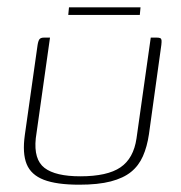

<svg xmlns="http://www.w3.org/2000/svg" viewBox="-20 -502 495 526"><path d="M117 -399 78 -123Q72 -65 102 -42Q132 -19 200 -19Q274 -19 310 -43.5Q346 -68 354 -123L393 -399Q394 -399 396 -399Q398 -399 400.5 -399Q403 -399 405 -399Q407 -399 409 -399Q416 -399 419 -397.5Q422 -396 422.5 -392Q423 -388 422 -379L388 -134Q383 -100 371.5 -74Q360 -48 339 -31Q318 -14 283.5 -5Q249 4 197 4Q135 4 100 -9.5Q65 -23 53 -52.5Q41 -82 48 -132L83 -379Q85 -391 88.5 -395Q92 -399 101 -399Q105 -399 109 -399Q113 -399 117 -399ZM167 -461 169 -482H365L363 -461Z"/></svg>

Font: Genos ExtraLight
Style: Italic
Weight: 250
Italic angle: -8°
Designer: Robert E. Leuschke
Foundry: Robert E. Leuschke
Version: Version 1.010